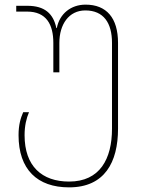

<svg xmlns="http://www.w3.org/2000/svg" viewBox="-20 -558 614 828"><path d="M278 250C431 250 489 142 489 -3V-373C489 -481 439 -538 349 -538C286 -538 237 -499 225 -437H223C210 -499 173 -533 98 -533H50V-508H97C180 -508 210 -452 210 -373V-246H236V-373C236 -453 277 -513 348 -513C427 -513 463 -459 463 -373V-3C463 127 411 225 278 225C161 225 86 159 86 25C86 -16 94 -48 105 -74H80C69 -49 60 -20 60 25C60 173 141 250 278 250Z"/></svg>

Font: Noto Sans Georgian Thin
Style: Regular
Weight: 100
Designer: Monotype Design Team, Akaki Razmadze
Foundry: Google LLC
Version: Version 2.005